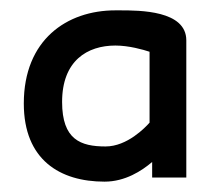

<svg xmlns="http://www.w3.org/2000/svg" viewBox="-20 -711 410 371"><path d="M26 -511C26 -402 96 -360 182 -360C222 -360 254 -381 274 -398V-368H340V-633C340 -691 250 -691 211 -691H203C109 -691 26 -634 26 -511ZM100 -514C100 -594 149 -623 203 -623C229 -623 257 -615 269 -611V-474C261 -465 226 -428 184 -428C136 -428 100 -441 100 -514Z"/></svg>

Font: Charger Sport
Style: SeBdNrw
Weight: 600
Designer: Jasper
Foundry: Cannot Into Space Fonts
Version: Version 1.1